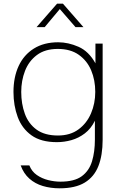

<svg xmlns="http://www.w3.org/2000/svg" viewBox="-20 -763 649 1040"><path d="M303 257Q254 257 212 244.5Q170 232 139 204.5Q108 177 92 133H139Q152 166 179.5 185Q207 204 241 212.5Q275 221 307 221Q383 221 423 191.5Q463 162 478.5 110.5Q494 59 494 -7V-109Q473 -66 439.5 -40.5Q406 -15 367 -4Q328 7 288 7Q202 7 150.5 -30Q99 -67 76 -129Q53 -191 53 -265Q53 -345 81 -405.5Q109 -466 163.5 -500Q218 -534 295 -534Q350 -534 405.5 -509.5Q461 -485 497 -420V-527H536V-6Q536 78 513 136.5Q490 195 439 226Q388 257 303 257ZM294 -29Q360 -29 405 -62Q450 -95 473 -149Q496 -203 496 -265Q496 -329 474 -381.5Q452 -434 407 -466Q362 -498 293 -498Q224 -498 180 -465Q136 -432 115.5 -379Q95 -326 95 -265Q95 -201 114.5 -147Q134 -93 178 -61Q222 -29 294 -29ZM178 -616 289 -743H321L432 -616H389L304 -714L222 -616Z"/></svg>

Font: Onest Thin
Style: Regular
Weight: 250
Designer: Dmitri Voloshin, Andrey Kudryavtsev
Foundry: Dmitri Voloshin, Andrey Kudryavtsev
Version: Version 1.000;gftools[0.9.33]